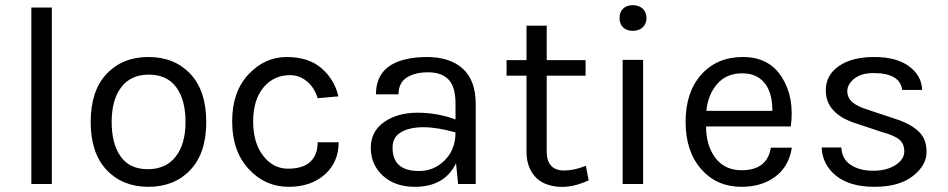

<svg xmlns="http://www.w3.org/2000/svg" viewBox="-20 -710 3657 741"><path d="M101 -681H180V0H101Z M553 -490Q653 -490 714.5 -425Q776 -360 776 -239Q776 -119 714.5 -54Q653 11 553 11Q453 11 391.5 -54Q330 -119 330 -239Q330 -360 391.5 -425Q453 -490 553 -490ZM696 -239.5Q696 -325 660 -373.5Q624 -422 554.5 -422Q485 -422 448 -373.5Q411 -325 411 -239.5Q411 -154 446 -105.5Q481 -57 550.5 -57Q620 -57 658 -105.5Q696 -154 696 -239.5Z M1286 -338 1206 -331Q1193 -373 1164 -396.5Q1135 -420 1100 -420Q1036 -420 996.5 -372Q957 -324 957 -241.5Q957 -159 995.5 -109Q1034 -59 1091.5 -59Q1149 -59 1177.5 -85.5Q1206 -112 1206 -161H1287Q1287 -84 1233.5 -36.5Q1180 11 1094 11Q1003 11 939.5 -58Q876 -127 876 -241.5Q876 -356 939 -423Q1002 -490 1086.5 -490Q1171 -490 1221 -446.5Q1271 -403 1286 -338Z M1738 -310Q1738 -375 1711 -403Q1684 -431 1632.5 -431Q1581 -431 1549.5 -410.5Q1518 -390 1518 -346H1431Q1431 -456 1549 -482Q1585 -490 1627 -490Q1716 -490 1766 -445Q1816 -400 1816 -308V0H1748L1740 -80Q1696 11 1581 11Q1504 11 1457.5 -32Q1411 -75 1411 -139Q1411 -203 1462.5 -239Q1514 -275 1591 -275Q1668 -275 1738 -249ZM1738 -199Q1667 -219 1614 -219Q1561 -219 1528 -200Q1495 -181 1495 -140Q1495 -50 1597 -50Q1655 -50 1696.5 -91.5Q1738 -133 1738 -199Z M2252 -14Q2166 26 2095 3Q2044 -13 2023 -64Q2012 -89 2012 -124V-418H1935V-478H2012V-611H2090V-478H2240V-418H2090V-125Q2090 -52 2158 -52Q2195 -52 2241 -70Z M2383 -479H2462V0H2383ZM2422 -591Q2398 -591 2384.5 -604.5Q2371 -618 2371 -640.5Q2371 -663 2384.5 -676.5Q2398 -690 2422 -690Q2446 -690 2460.5 -676.5Q2475 -663 2475 -640.5Q2475 -618 2460.5 -604.5Q2446 -591 2422 -591Z M2842 -53Q2941 -53 2955 -140H3036Q3025 -68 2972.5 -28.5Q2920 11 2842 11Q2746 11 2686 -57.5Q2626 -126 2626 -240Q2626 -354 2686.5 -422Q2747 -490 2847.5 -490Q2948 -490 2997.5 -412Q3047 -334 3032 -222H2705Q2705 -148 2741 -100.5Q2777 -53 2842 -53ZM2900 -415Q2877 -427 2844 -427Q2783 -427 2747.5 -385.5Q2712 -344 2706 -282H2961Q2961 -382 2900 -415Z M3539 -363H3462Q3453 -428 3352 -428Q3303 -428 3276.5 -406Q3250 -384 3250 -358.5Q3250 -333 3270 -315.5Q3290 -298 3334 -285L3430 -253Q3491 -234 3523.5 -204.5Q3556 -175 3556 -123.5Q3556 -72 3503 -30.5Q3450 11 3355 11Q3260 11 3207 -31.5Q3154 -74 3151 -141H3227Q3229 -96 3263.5 -73.5Q3298 -51 3350 -51Q3402 -51 3436 -73Q3470 -95 3470 -125.5Q3470 -156 3450 -172Q3430 -188 3385 -200L3292 -231Q3167 -268 3167 -361Q3167 -420 3217.5 -455Q3268 -490 3354 -490Q3440 -490 3488.5 -454Q3537 -418 3539 -363Z"/></svg>

Font: Karla
Style: Regular
Weight: 400
Designer: Jonathan Pinhorn
Version: Version 1.000